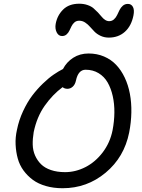

<svg xmlns="http://www.w3.org/2000/svg" viewBox="-20 -997 762 1027"><path d="M312 -804.2Q293 -804.2 283.2 -824Q273.4 -843.8 277.8 -869.1Q286.1 -914.6 317.6 -945.8Q349.1 -977.1 403.8 -977.1Q427.7 -977.1 447.8 -970.2Q467.8 -963.4 480 -952.9Q492.2 -942.4 503.7 -930.4Q515.1 -918.5 523.4 -908Q531.7 -897.5 542.2 -890.6Q552.7 -883.8 564 -883.8Q578.6 -883.8 589.4 -893.3Q600.1 -902.8 606.4 -916.3Q612.8 -929.7 619.4 -943.4Q626 -957 637.2 -966.6Q648.4 -976.1 664.1 -976.1Q682.6 -976.1 691.2 -959.7Q699.7 -943.4 693.8 -914.1Q682.6 -857.9 647.9 -826.9Q613.3 -795.9 562 -795.9Q538.1 -795.9 518.3 -805.2Q498.5 -814.5 485.6 -827.6Q472.7 -840.8 460.9 -854.2Q449.2 -867.7 434.8 -877Q420.4 -886.2 403.8 -886.2Q388.7 -886.2 378.7 -877.7Q368.7 -869.1 362.8 -857.2Q356.9 -845.2 351.3 -833.3Q345.7 -821.3 335.9 -812.7Q326.2 -804.2 312 -804.2ZM314.9 9.8Q266.1 9.8 225.3 -2Q184.6 -13.7 155.8 -34.9Q127 -56.2 105.7 -85.2Q84.5 -114.3 75 -149.2Q65.4 -184.1 63.5 -223.1Q61.5 -262.2 70.8 -303.2Q81.1 -354.5 103.5 -402.6Q126 -450.7 152.3 -485.6Q178.7 -520.5 209.7 -550.3Q240.7 -580.1 267.1 -598.1Q293.5 -616.2 316.9 -627.9Q335.9 -665 371.6 -688Q407.2 -710.9 454.1 -710.9Q498.5 -710.9 536.4 -694.8Q574.2 -678.7 601.3 -650.1Q628.4 -621.6 647.2 -581.8Q666 -542 674.8 -495.1Q683.6 -448.2 682.6 -395.5Q681.6 -342.8 670.9 -288.1Q644.5 -156.2 544.9 -73.2Q445.3 9.8 314.9 9.8ZM160.2 -290Q154.3 -255.4 155 -223.6Q155.8 -191.9 167.7 -165Q179.7 -138.2 199.7 -118.4Q219.7 -98.6 252.7 -87.4Q285.6 -76.2 328.1 -76.2Q384.3 -76.2 437.3 -103.3Q490.2 -130.4 529.5 -182.1Q568.8 -233.9 582 -299.8Q591.3 -348.1 591.8 -395Q592.3 -441.9 583 -483.2Q573.7 -524.4 555.7 -555.9Q537.6 -587.4 507.3 -605.7Q477.1 -624 438 -624Q398.4 -624 386.2 -565.9Q381.8 -544.9 369.1 -533.4Q356.4 -522 340.8 -522Q325.2 -522 314.9 -530.8Q261.2 -491.2 219 -431.2Q176.8 -371.1 160.2 -290Z"/></svg>

Font: Shantell Sans Normal
Style: Italic
Weight: 400
Italic angle: -11.31°
Designer: Stephen Nixon, Anya Danilova, Shantell Martin
Foundry: Arrow Type
Version: Version 1.006;[559af2be0]